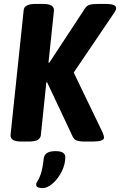

<svg xmlns="http://www.w3.org/2000/svg" viewBox="-20 -722 614 982"><path d="M90 2Q31 2 34 -32L101 -669Q103 -702 164 -702H199Q258 -702 256 -668L228 -401H232L412 -675Q422 -692 437 -697Q452 -702 484 -702H515Q548 -702 561 -696.5Q574 -691 574 -680Q574 -671 565 -658L357 -351L504 -46Q509 -34 510.5 -28.5Q512 -23 512 -18Q512 2 452 2H414Q386 2 372 -3.5Q358 -9 351 -25L221 -301H217L189 -31Q187 -14 172 -6Q157 2 125 2ZM197 240Q185 240 175 236.5Q165 233 165 222Q165 213 172.5 203Q180 193 189 167Q198 141 204 86Q206 71 220 61Q234 51 264 51Q314 51 314 82Q314 118 296 154.5Q278 191 250.5 215.5Q223 240 197 240Z"/></svg>

Font: Asap Semi Condensed Semi Condensed Regular
Style: Bold Italic
Weight: 700
Width: 4
Italic angle: -6°
Designer: Pablo Cosgaya
Foundry: Omnibus-Type
Version: Version 3.001; ttfautohint (v1.8.4.7-5d5b)